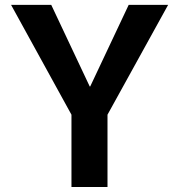

<svg xmlns="http://www.w3.org/2000/svg" viewBox="-20 -750 718 770"><path d="M185.5 -730.5 339.8 -403.3H341.8L496.1 -730.5H654.3L411.1 -290V0H266.6V-290L24.4 -730.5Z"/></svg>

Font: Mgen+ 1c bold
Style: Bold
Weight: 700
Designer: [Source Han Sans]
Ryoko NISHIZUKA  (kana & ideographs); Paul D. Hunt (Latin, Greek & Cyrillic); Wenlong ZHANG  (bopomofo
Version: Version 1.059.20150602